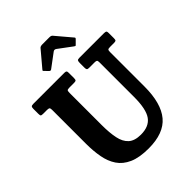

<svg xmlns="http://www.w3.org/2000/svg" viewBox="-275 -1138 1302 1302"><g transform="rotate(-45 376.0 -487.0)"><path d="M530 -655H479Q465 -655 460.8 -659.5Q456.5 -664 456.5 -677.5V-722Q456.5 -738.5 460.2 -744.2Q464 -750 480.5 -750H716Q730 -750 734.5 -746Q739 -742 739 -727V-678Q739 -662.5 734.5 -658.8Q730 -655 716.5 -655H680.5Q663.5 -655 658.8 -651Q654 -647 654 -630V-300Q654 -139 588.2 -60.8Q522.5 17.5 377.5 17.5Q289 17.5 234 -7Q179 -31.5 149.8 -75.2Q120.5 -119 109.8 -177.8Q99 -236.5 99 -305V-632Q99 -648 93.2 -651.5Q87.5 -655 73 -655H37.5Q22 -655 18 -659Q14 -663 14 -678.5V-725.5Q14 -740.5 18.8 -745.2Q23.5 -750 38 -750H334.5Q347 -750 351.8 -746.2Q356.5 -742.5 356.5 -729V-678.5Q356.5 -663.5 352 -659.2Q347.5 -655 332 -655H290.5Q272 -655 268 -650.2Q264 -645.5 264 -627.5V-320Q264 -246.5 274.8 -194.2Q285.5 -142 316.2 -114Q347 -86 406.5 -86Q484.5 -86 519.2 -134.2Q554 -182.5 554 -300V-631Q554 -647 549.5 -651Q545 -655 530 -655ZM270 -832.5 247.5 -856Q241.5 -861.5 241.5 -863.8Q241.5 -866 246.5 -872L340.5 -983.5Q347.5 -992 367 -992H434.5Q450.5 -992 457.5 -983.5L553.5 -870Q559 -864.5 552 -857.5L525 -830.5Q519.5 -825 517.5 -825.2Q515.5 -825.5 509 -830L411.5 -902.5Q398.5 -912 386.5 -903L288 -829.5Q279.5 -823 270 -832.5Z"/></g></svg>

Font: Besley* Narrow
Style: Bold
Weight: 700
Width: 4
Designer: Owen Earl
Foundry: indestructible type*
Version: Version 3.000; ttfautohint (v1.8.3)